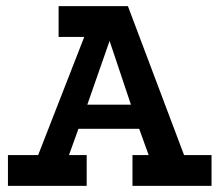

<svg xmlns="http://www.w3.org/2000/svg" viewBox="-20 -609 720 629"><path d="M6 0V-101H105L256 -488H172V-589H399L583 -101H673V0H414V-101H467L436 -187H237L206 -101H264V0ZM266 -266H409L339 -475Z"/></svg>

Font: Podkova
Style: Bold
Weight: 700
Designer: Ilya Yudin
Foundry: Cyreal (www.cyreal.org)
Version: Version 2.102; ttfautohint (v1.8.1.43-b0c9)